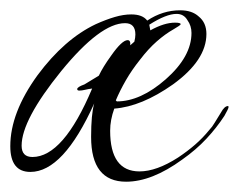

<svg xmlns="http://www.w3.org/2000/svg" viewBox="-23 -335 464 373"><path d="M222 18Q154 18 154 -69Q154 -113 160 -134Q100 -1 36 -1Q-3 -1 -3 -51Q-3 -116 50 -189Q102 -259 163 -288Q183 -297 200 -302Q217 -307 232 -307Q254 -307 263 -295Q293 -315 327 -315Q350 -315 363 -303Q378 -291 378 -269Q378 -218 313 -171Q252 -128 199 -124Q191 -102 191 -81Q191 -2 248 -2Q281 -2 323 -29Q341 -41 356 -54Q371 -67 384 -83Q389 -88 394 -96.5Q399 -105 406 -116Q413 -129 420 -129Q421 -129 421 -127Q421 -124 413 -110Q398 -87 378 -65.5Q358 -44 331 -25Q272 18 222 18ZM204 -138Q250 -138 299 -181Q349 -225 349 -271Q349 -285 341 -296Q334 -308 320 -308Q300 -308 267 -287L269 -276Q296 -291 317 -291Q328 -291 328 -288Q328 -286 314 -278Q298 -269 281.5 -254.5Q265 -240 249 -219Q233 -199 221.5 -179Q210 -159 202 -140Q202 -140 204 -138ZM40 -30Q100 -30 156 -163Q148 -162 142 -160.5Q136 -159 131 -159Q127 -159 127 -162Q127 -166 141 -171Q149 -176 169 -188Q177 -205 193 -227Q214 -257 225 -257Q231 -257 230 -247L238 -254Q240 -262 240 -268Q240 -290 220 -290Q172 -290 96 -197Q19 -102 19 -52Q19 -30 40 -30Z"/></svg>

Font: Ruthie
Style: Regular
Weight: 400
Designer: Robert E. Leuschke
Foundry: Robert E. Leuschke
Version: Version 1.012